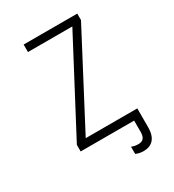

<svg xmlns="http://www.w3.org/2000/svg" viewBox="-212 -831 1023 1132"><g transform="rotate(-30 300.0 -265.0)"><path d="M521 75Q521 128 497.5 156Q474 184 427 184Q400 184 376 173V124Q396 133 422 133Q446 133 457.5 119.5Q469 106 469 76V0H105V-45L431 -663H129V-714H494V-670L170 -53H521Z"/></g></svg>

Font: Noto Sans Mono UI Light
Style: Regular
Weight: 300
Monospace: yes
Designer: Monotype Design team
Foundry: Monotype Imaging Inc.
Version: Version 1.000